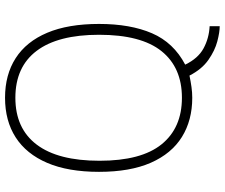

<svg xmlns="http://www.w3.org/2000/svg" viewBox="-85 -688 892 762"><g transform="rotate(-90 361.0 -307.0)"><path d="M638 119Q614.5 119 578 109.5Q541.5 100 504.5 74.2Q467.5 48.5 442 -1Q418 4 396.5 7Q375 10 354 10Q264.5 10 198.5 -31Q132.5 -72 96.2 -154.2Q60 -236.5 60 -360Q60 -482.5 95.5 -565.5Q131 -648.5 196.8 -690.8Q262.5 -733 354 -733Q445.5 -733 511.2 -690.8Q577 -648.5 612 -565.5Q647 -482.5 647 -360Q647 -235.5 610 -149.8Q573 -64 485.5 -18Q510 33 550 54.8Q590 76.5 638 79ZM354 -31Q474 -31 539 -112Q604 -193 604 -360Q604 -523 540.2 -607.5Q476.5 -692 354 -692Q232 -692 168 -607.2Q104 -522.5 104 -358Q104 -192.5 169.2 -111.8Q234.5 -31 354 -31Z"/></g></svg>

Font: Public Sans Thin Thin
Style: Regular
Weight: 250
Version: Version 2.001